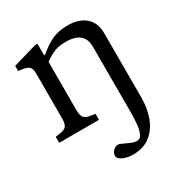

<svg xmlns="http://www.w3.org/2000/svg" viewBox="-183 -658 981 1044"><g transform="rotate(-30 307.5 -136.5)"><path d="M350 257Q317 257 289 244.5Q261 232 261 213Q261 200 269.5 188.5Q278 177 291.5 171Q305 165 320 172L369 194Q383 200 391 201.5Q399 203 405 203Q426 203 436 183Q446 163 450 129.5Q454 96 454 56V-357Q454 -397 439 -418.5Q424 -440 398 -449Q372 -458 337 -458Q297 -458 266.5 -446Q236 -434 204 -410V-106Q204 -75 215 -60Q226 -45 262 -41L284 -38V0H34V-38L57 -41Q93 -45 103.5 -60Q114 -75 114 -106V-389Q114 -426 94 -436.5Q74 -447 36 -449V-482L187 -526H201V-453H207Q255 -494 296 -512Q337 -530 392 -530Q463 -530 503.5 -494.5Q544 -459 544 -395V9Q544 76 523.5 132.5Q503 189 460 223Q417 257 350 257Z"/></g></svg>

Font: Hedvig Letters Serif
Style: Regular
Weight: 400
Designer: Alexander Örn & Tor Weibull
Foundry: Kanon Foundry
Version: Version 1.000